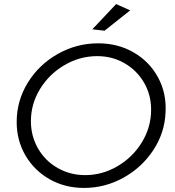

<svg xmlns="http://www.w3.org/2000/svg" viewBox="-20 -918 859 944"><path d="M794 -366Q790 -265 733.5 -179.5Q677 -94 586.5 -44Q496 6 393 6Q299 6 223.5 -37Q148 -80 105 -154Q62 -228 62 -318Q62 -423 117 -512Q172 -601 264.5 -653Q357 -705 463 -705Q560 -705 637.5 -660Q715 -615 757 -537.5Q799 -460 794 -366ZM132 -322Q132 -249 167 -188Q202 -127 263.5 -92Q325 -57 399 -57Q483 -57 558 -101Q633 -145 678 -219Q723 -293 723 -379Q723 -452 688 -512Q653 -572 592.5 -607Q532 -642 458 -642Q373 -642 298 -598.5Q223 -555 177.5 -481.5Q132 -408 132 -322ZM551 -898 620 -867 494 -767 434 -774Z"/></svg>

Font: Gontserrat Light
Style: Italic
Weight: 300
Italic angle: -11.3°
Designer: Julieta Ulanovsky
Foundry: Julieta Ulanovsky
Version: Version 6.001